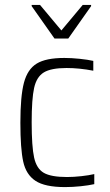

<svg xmlns="http://www.w3.org/2000/svg" viewBox="-20 -754 448 782"><path d="M63 -254Q63 -362 77.5 -417Q92 -472 129.5 -495Q167 -518 242 -518Q271 -518 304.5 -514.5Q338 -511 360 -506V-466Q303 -477 251 -477Q188 -477 158.5 -459Q129 -441 119 -396Q109 -351 109 -256Q109 -157 119 -112Q129 -67 158.5 -50Q188 -33 253 -33Q280 -33 311.5 -36.5Q343 -40 364 -45V-4Q342 1 309 4.5Q276 8 245 8Q163 8 124.5 -17.5Q86 -43 74.5 -96Q63 -149 63 -254ZM202 -597 109 -729V-734H143L230 -630L317 -734H351V-729L258 -597Z"/></svg>

Font: Saira Semi Condensed ExtraLight
Style: Regular
Weight: 200
Width: 4
Designer: Hector Gatti with collaboration of the Omnibus-Type team
Foundry: Omnibus-Type
Version: Version 1.001; ttfautohint (v1.8)